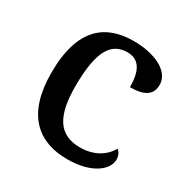

<svg xmlns="http://www.w3.org/2000/svg" viewBox="-133 -663 768 788"><g transform="rotate(30 251.0 -268.5)"><path d="M286 10C405 10 463 -43 463 -90C463 -108 456 -122 444 -131C421 -88 372 -58 308 -58C207 -58 166 -126 166 -266C166 -443 211 -494 283 -494C345 -494 362 -440 362 -375C434 -375 463 -399 463 -444C463 -510 378 -547 282 -547C152 -547 53 -480 53 -265C53 -67 149 10 286 10Z"/></g></svg>

Font: Noto Serif Devanagari Medium
Style: Regular
Weight: 500
Designer: Universal Thirst, Indian Type Foundry and the Monotype Design Team
Foundry: Monotype Imaging Inc.
Version: Version 2.004